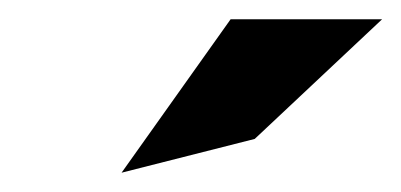

<svg xmlns="http://www.w3.org/2000/svg" viewBox="-20 -772 416 199"><path d="M244 -628 376 -752H219L106 -593Z"/></svg>

Font: Charger Pro
Style: BlkObl
Weight: 900
Designer: Jasper
Foundry: Cannot Into Space Fonts
Version: Version 1.09